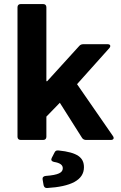

<svg xmlns="http://www.w3.org/2000/svg" viewBox="-20 -691 597 948"><path d="M209 -115.2 275.4 -183.6 384.8 -10.7C388.7 -3.9 396.5 0 404.3 0H527.3C540 0 544.9 -7.8 538.1 -18.6L360.4 -275.4L519.5 -453.1C528.3 -462.9 525.4 -472.7 511.7 -472.7H390.6C382.8 -472.7 376 -469.7 371.1 -463.9L212.9 -290H209V-655.3C209 -665 203.1 -670.9 193.4 -670.9H82C72.3 -670.9 66.4 -665 66.4 -655.3V-15.6C66.4 -5.9 72.3 0 82 0H193.4C203.1 0 209 -5.9 209 -15.6ZM249 62.5 235.4 88.9C230.5 98.6 234.4 105.5 246.1 108.4C277.3 113.3 290 124 290 139.6C290 161.1 269.5 172.9 205.1 177.7C194.3 178.7 188.5 185.5 190.4 195.3L195.3 223.6C197.3 232.4 203.1 238.3 212.9 237.3C328.1 230.5 394.5 199.2 394.5 134.8C394.5 87.9 364.3 61.5 268.6 51.8C258.8 50.8 252.9 53.7 249 62.5Z"/></svg>

Font: Ed Sans Neue
Style: Bold
Weight: 700
Designer: Stephen Hutchings
Version: Version 1.004;PS 001.004;hotconv 1.0.88;makeotf.lib2.5.64775